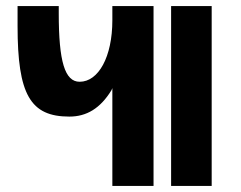

<svg xmlns="http://www.w3.org/2000/svg" viewBox="-20 -614 797 634"><path d="M351 0H487V-594H351V-547C351 -426 305 -344 243 -344C194 -344 174 -411 174 -570V-594H38V-528C38 -302 80 -229 209 -229C266 -229 311 -256 348 -316L351 -323ZM545 0H679V-594H545Z"/></svg>

Font: Vanilla Cream ExtraBold
Style: Regular
Weight: 800
Designer: Jeremy Tribby, Jinavaṁso
Foundry: Tribby Type
Version: Version 1.422;Glyphs 3.1.2 (3151)